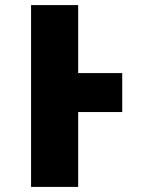

<svg xmlns="http://www.w3.org/2000/svg" viewBox="-20 -734 603 754"><path d="M102 0V-714H287V-447H460V-294H287V0Z"/></svg>

Font: Noto Sans Mono SemiCondensed Black
Style: Regular
Weight: 900
Width: 4
Designer: Monotype Design Team
Foundry: Monotype Imaging Inc.
Version: Version 2.014; ttfautohint (v1.8.4.7-5d5b)